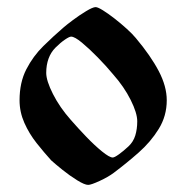

<svg xmlns="http://www.w3.org/2000/svg" viewBox="-20 -497 516 540"><path d="M35 -215Q35 -265 54 -302Q73 -339 102 -367.5Q131 -396 159 -420Q167 -427 185 -440.5Q203 -454 222 -465.5Q241 -477 249 -477Q255 -477 269.5 -468Q284 -459 302 -445Q320 -431 336.5 -416Q353 -401 362 -390Q404 -340 426.5 -297Q449 -254 449 -215Q449 -171 426.5 -134.5Q404 -98 370 -68Q336 -38 300 -11Q284 1 260 12Q236 23 228 23Q218 23 197 10Q176 -3 155.5 -19.5Q135 -36 124 -46Q104 -68 83 -94.5Q62 -121 48.5 -151.5Q35 -182 35 -215ZM110 -292Q110 -270 129 -232.5Q148 -195 179 -160Q199 -137 222.5 -112.5Q246 -88 267 -71Q288 -54 297 -54Q302 -54 314.5 -63Q327 -72 341 -85Q355 -98 360.5 -116Q366 -134 366 -156Q366 -179 347.5 -216Q329 -253 298 -288Q279 -311 255 -335.5Q231 -360 210.5 -377Q190 -394 180 -394Q175 -394 162.5 -385.5Q150 -377 136 -363Q123 -350 116.5 -332Q110 -314 110 -292Z"/></svg>

Font: Monomakh
Style: Regular
Weight: 400
Version: Version 1.200; ttfautohint (v1.8.4.7-5d5b)